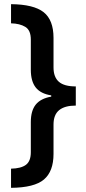

<svg xmlns="http://www.w3.org/2000/svg" viewBox="-20 -739 415 922"><path d="M33 71Q81 70 104.5 52.5Q128 35 128 -8V-153Q128 -207 151.5 -236.5Q175 -266 226 -275V-281Q175 -289 151.5 -319Q128 -349 128 -404V-549Q128 -594 101.5 -610Q75 -626 33 -627V-719Q142 -718 189.5 -680.5Q237 -643 237 -557V-415Q237 -369 262.5 -346.5Q288 -324 344 -324V-232Q291 -232 264 -210Q237 -188 237 -141V0Q237 84 191 123Q145 162 33 163Z"/></svg>

Font: Noto Sans Hebrew Condensed SemiBold
Style: Regular
Weight: 600
Width: 3
Designer: Monotype Design Team
Foundry: Monotype Imaging Inc.
Version: Version 2.004; ttfautohint (v1.8.4.7-5d5b)